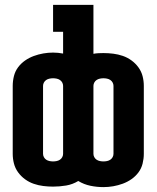

<svg xmlns="http://www.w3.org/2000/svg" viewBox="-20 -755 640 785"><path d="M403 10Q376 10 349.5 4.5Q323 -1 300 -15Q277 -1 250.5 3.5Q224 8 197 8Q177 8 157 5.5Q137 3 118 -3.5Q99 -10 82.5 -22Q66 -34 54 -50.5Q42 -67 37 -86.5Q32 -106 32 -126V-404Q32 -424 37 -444Q42 -464 54 -480Q66 -496 82.5 -507.5Q99 -519 118 -526Q137 -533 157 -536.5Q177 -540 197 -540Q207 -540 217.5 -539Q228 -538 238 -536V-625H197V-735H362V-535Q372 -537 382.5 -537.5Q393 -538 403 -538Q423 -538 443 -535.5Q463 -533 482 -526.5Q501 -520 517.5 -508Q534 -496 546 -479.5Q558 -463 563 -443.5Q568 -424 568 -404V-126Q568 -106 563 -86Q558 -66 546 -50Q534 -34 517.5 -22.5Q501 -11 482 -4Q463 3 443 6.5Q423 10 403 10ZM197 -95Q204 -95 211.5 -96.5Q219 -98 225 -102Q231 -106 234.5 -112.5Q238 -119 238 -126V-404Q238 -411 234.5 -417.5Q231 -424 225 -428Q219 -432 211.5 -433.5Q204 -435 197 -435Q190 -435 182.5 -433.5Q175 -432 169 -428Q163 -424 159.5 -417.5Q156 -411 156 -404V-126Q156 -119 159.5 -112.5Q163 -106 169 -102Q175 -98 182.5 -96.5Q190 -95 197 -95ZM403 -95Q410 -95 417.5 -96.5Q425 -98 431 -102Q437 -106 440.5 -112.5Q444 -119 444 -126V-404Q444 -411 440.5 -417.5Q437 -424 431 -428Q425 -432 417.5 -433.5Q410 -435 403 -435Q396 -435 388.5 -433.5Q381 -432 375 -428Q369 -424 365.5 -417.5Q362 -411 362 -404V-126Q362 -119 365.5 -112.5Q369 -106 375 -102Q381 -98 388.5 -96.5Q396 -95 403 -95Z"/></svg>

Font: Iosevka Curly Slab XBdEx
Style: Regular
Weight: 800
Width: 7
Monospace: yes
Designer: Belleve Invis
Foundry: Belleve Invis
Version: Version 11.0.0; ttfautohint (v1.8.3)